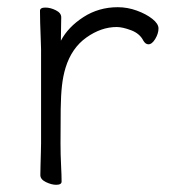

<svg xmlns="http://www.w3.org/2000/svg" viewBox="-20 -504 470 533"><path d="M94 -367Q94 -377 93 -398Q92 -419 91.5 -441Q91 -463 91 -474Q91 -483 106 -483Q120 -483 135 -475.5Q150 -468 150 -456Q150 -444 149.5 -426.5Q149 -409 149 -391Q169 -429 211.5 -456.5Q254 -484 307 -484Q334 -484 360 -474.5Q386 -465 403 -451.5Q420 -438 420 -425Q420 -411 411 -396Q402 -381 392 -381Q384 -381 378 -391Q368 -411 344 -420Q320 -429 304 -429Q261 -429 220 -400Q179 -371 162 -316Q155 -293 152 -266Q149 -239 148.5 -201Q148 -163 148 -106Q148 -75 149.5 -46Q151 -17 151 0Q151 9 136 9Q123 9 107.5 1.5Q92 -6 92 -18Q92 -26 92.5 -44.5Q93 -63 93.5 -81Q94 -99 94 -106Z"/></svg>

Font: Moon Stars Kai T Light
Style: Regular
Weight: 300
Designer: GuiWonder
Version: Version 1.101